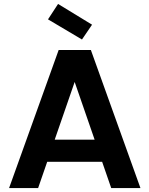

<svg xmlns="http://www.w3.org/2000/svg" viewBox="-20 -952 756 972"><path d="M497 -133H219L173 0H26L277 -699H440L691 0H543ZM358 -537 257 -245H459ZM274 -932 446 -827 395 -752 223 -854Z"/></svg>

Font: Poppins SemiBold
Style: Regular
Weight: 600
Designer: Ninad Kale (Devanagari), Jonny Pinhorn (Latin)
Foundry: Indian Type Foundry
Version: Version 3.002 2017